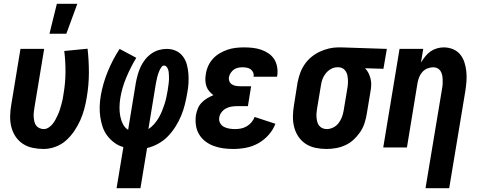

<svg xmlns="http://www.w3.org/2000/svg" viewBox="-20 -778 2540 1013"><path d="M210 8Q181 8 152.5 2Q124 -4 101 -19Q78 -34 62.5 -57Q47 -80 40 -107.5Q33 -135 33.5 -164.5Q34 -194 39 -223L88 -520H213L161 -206Q159 -194 158 -182Q157 -170 158 -158.5Q159 -147 161.5 -136Q164 -125 170.5 -116Q177 -107 188 -102Q199 -97 211 -97Q224 -97 236.5 -105Q249 -113 258 -124.5Q267 -136 273.5 -148.5Q280 -161 286 -174Q292 -187 296 -200.5Q300 -214 304 -227.5Q308 -241 310.5 -254Q313 -267 315 -281Q325 -339 325.5 -396.5Q326 -454 319 -509L442 -521Q449 -459 449 -395Q449 -331 438 -266Q433 -235 425 -204.5Q417 -174 404 -144.5Q391 -115 372 -87Q353 -59 328.5 -37Q304 -15 272.5 -3.5Q241 8 210 8ZM241 -600 280 -758H388L330 -600Z M595 215 631 -2Q605 -9 583.5 -25Q562 -41 546 -62Q530 -83 521.5 -108.5Q513 -134 509 -161.5Q505 -189 506 -217.5Q507 -246 512 -275Q523 -338 548.5 -400.5Q574 -463 611 -520L699 -473Q669 -423 646.5 -369.5Q624 -316 615 -262Q611 -238 610.5 -214Q610 -190 614 -167.5Q618 -145 628 -124.5Q638 -104 656 -93L697 -343Q701 -364 707 -385Q713 -406 722 -425.5Q731 -445 745.5 -463.5Q760 -482 778.5 -495Q797 -508 818 -514Q839 -520 860 -520Q886 -520 908 -510Q930 -500 944.5 -481Q959 -462 965.5 -438.5Q972 -415 974 -390Q976 -365 974.5 -339Q973 -313 968 -288Q963 -258 955.5 -227.5Q948 -197 936 -168Q924 -139 906.5 -111Q889 -83 866.5 -59.5Q844 -36 815 -20Q786 -4 756 3L721 215ZM763 -97Q779 -107 793 -123Q807 -139 817 -156Q827 -173 834.5 -191.5Q842 -210 848 -228.5Q854 -247 858 -266Q862 -285 865 -303Q866 -312 867.5 -321Q869 -330 870 -339Q871 -348 871.5 -357Q872 -366 871.5 -375Q871 -384 870.5 -392.5Q870 -401 867.5 -409.5Q865 -418 859.5 -425Q854 -432 845 -432Q838 -432 833 -425.5Q828 -419 824.5 -412.5Q821 -406 818.5 -399Q816 -392 813.5 -385Q811 -378 809.5 -371Q808 -364 806.5 -357Q805 -350 803.5 -343Q802 -336 801 -329Z M1211 8Q1184 8 1158 4.5Q1132 1 1107.5 -8Q1083 -17 1063 -32.5Q1043 -48 1030 -70Q1017 -92 1013.5 -118.5Q1010 -145 1014 -172Q1017 -189 1024 -206Q1031 -223 1044 -236.5Q1057 -250 1073 -259.5Q1089 -269 1106 -276Q1094 -285 1084 -296.5Q1074 -308 1069 -323Q1064 -338 1063.5 -354.5Q1063 -371 1066 -387Q1069 -409 1078.5 -430Q1088 -451 1103.5 -468Q1119 -485 1139.5 -497Q1160 -509 1181 -516Q1202 -523 1224 -525.5Q1246 -528 1267 -528Q1291 -528 1313.5 -525.5Q1336 -523 1357 -516Q1378 -509 1396.5 -496.5Q1415 -484 1426.5 -466Q1438 -448 1442 -425.5Q1446 -403 1443 -380L1441 -373H1317L1318 -375Q1320 -387 1315 -397Q1310 -407 1301.5 -413Q1293 -419 1281.5 -421Q1270 -423 1259 -423Q1247 -423 1235.5 -420.5Q1224 -418 1214 -411Q1204 -404 1197 -393Q1190 -382 1188 -371Q1186 -359 1190.5 -348.5Q1195 -338 1204 -332.5Q1213 -327 1224 -325Q1235 -323 1247 -323H1305L1288 -218H1230Q1216 -218 1201 -215.5Q1186 -213 1172.5 -206Q1159 -199 1149 -186Q1139 -173 1137 -159Q1134 -143 1141 -129.5Q1148 -116 1161 -109Q1174 -102 1189.5 -99.5Q1205 -97 1221 -97Q1236 -97 1251.5 -100Q1267 -103 1281.5 -111.5Q1296 -120 1307 -133Q1318 -146 1323 -161L1433 -125Q1421 -93 1397 -66Q1373 -39 1342.5 -22Q1312 -5 1278 1.5Q1244 8 1211 8Z M1703 8Q1673 8 1644.5 2Q1616 -4 1593 -19Q1570 -34 1554.5 -57Q1539 -80 1532 -107.5Q1525 -135 1525.5 -164.5Q1526 -194 1531 -223L1550 -343Q1555 -368 1563.5 -392Q1572 -416 1587 -438Q1602 -460 1622.5 -477Q1643 -494 1666.5 -505Q1690 -516 1715 -522Q1740 -528 1764 -528H1781L2021 -520L2003 -415L1906 -418Q1917 -407 1924 -393Q1931 -379 1935 -363Q1939 -347 1938.5 -330Q1938 -313 1935 -297L1915 -177Q1911 -152 1903 -127.5Q1895 -103 1880 -81Q1865 -59 1845.5 -41Q1826 -23 1802 -12Q1778 -1 1752.5 3.5Q1727 8 1703 8ZM1704 -97Q1721 -97 1737.5 -105Q1754 -113 1765.5 -127.5Q1777 -142 1783.5 -159Q1790 -176 1793 -194L1813 -314Q1816 -331 1816 -348.5Q1816 -366 1812.5 -382Q1809 -398 1797.5 -410Q1786 -422 1768 -423H1759Q1742 -423 1726 -414Q1710 -405 1698.5 -390.5Q1687 -376 1681 -359.5Q1675 -343 1673 -326L1653 -206Q1651 -194 1650 -182Q1649 -170 1650 -158.5Q1651 -147 1654 -135.5Q1657 -124 1663.5 -115.5Q1670 -107 1680.5 -102Q1691 -97 1704 -97Z M2225 215 2313 -314Q2315 -325 2315.5 -337Q2316 -349 2315.5 -360.5Q2315 -372 2312.5 -383Q2310 -394 2304 -403.5Q2298 -413 2288 -418Q2278 -423 2266 -423Q2251 -423 2235.5 -417Q2220 -411 2209 -399Q2198 -387 2192 -372Q2186 -357 2183 -341L2127 0H2002L2088 -520H2213L2201 -448Q2211 -464 2223 -479.5Q2235 -495 2250.5 -506Q2266 -517 2284.5 -522.5Q2303 -528 2321 -528Q2347 -528 2370 -518.5Q2393 -509 2408 -490.5Q2423 -472 2430.5 -448.5Q2438 -425 2440.5 -399.5Q2443 -374 2441 -348Q2439 -322 2435 -297L2350 215Z"/></svg>

Font: Iosevka Term Curly Extrabold
Style: Italic
Weight: 800
Italic angle: -9°
Designer: Belleve Invis
Foundry: Belleve Invis
Version: Version 32.3.0